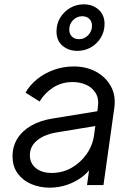

<svg xmlns="http://www.w3.org/2000/svg" viewBox="-20 -855 613 887"><path d="M38 -134Q38 -179 60.5 -215Q83 -251 125 -275Q167 -299 226 -308L441 -343L434 -275L240 -243Q183 -233 150.5 -205.5Q118 -178 118 -138Q118 -101 145.5 -78.5Q173 -56 219 -56Q269 -56 311 -80Q353 -104 381 -144.5Q409 -185 415 -234L432 -359Q438 -399 422 -425Q406 -451 377.5 -463.5Q349 -476 316 -476Q265 -476 225.5 -450.5Q186 -425 163 -386L98 -427Q117 -461 150.5 -488.5Q184 -516 228 -532Q272 -548 321 -548Q379 -548 424 -523.5Q469 -499 492.5 -456Q516 -413 508 -356L458 0H382L397 -107L410 -94Q392 -63 361 -39Q330 -15 291 -1.5Q252 12 209 12Q165 12 126 -4Q87 -20 62.5 -52.5Q38 -85 38 -134ZM241 -710Q241 -745 258 -773Q275 -801 303.5 -818Q332 -835 367 -835Q408 -835 435.5 -810.5Q463 -786 463 -744Q463 -710 446 -681.5Q429 -653 400.5 -636.5Q372 -620 337 -620Q297 -620 269 -643.5Q241 -667 241 -710ZM405 -736Q405 -756 392.5 -768Q380 -780 360 -780Q335 -780 317.5 -762Q300 -744 300 -718Q300 -698 312.5 -686Q325 -674 345 -674Q370 -674 387.5 -692.5Q405 -711 405 -736Z"/></svg>

Font: Kosmopol Plus Jakarta Sans Italic It
Style: Regular
Weight: 400
Italic angle: -8.04999°
Designer: Gumpita Rahayu
Foundry: Tokotype
Version: Version 2.006